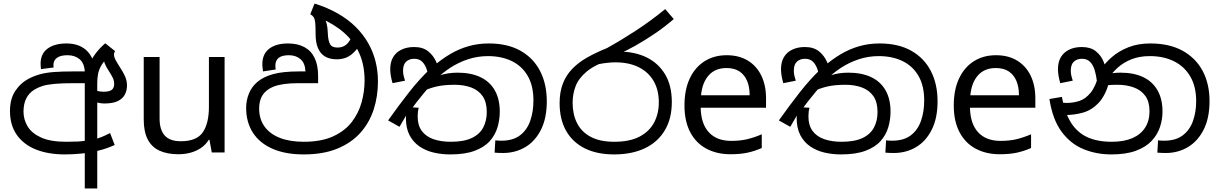

<svg xmlns="http://www.w3.org/2000/svg" viewBox="-20 -856 6847 1078"><path d="M344 11Q251 11 182 -16.5Q113 -44 74.5 -98.5Q36 -153 36 -233Q36 -300 65.5 -345Q95 -390 143 -415Q172 -430 204.5 -439Q237 -448 281.5 -451.5Q326 -455 389 -455H456Q453 -502 426.5 -524Q400 -546 359 -546Q320 -546 300 -531.5Q280 -517 280 -492Q280 -488 280.5 -484Q281 -480 281 -477L210 -468Q209 -477 208.5 -485Q208 -493 208 -499Q208 -554 247 -583Q286 -612 354 -612Q392 -612 422.5 -600Q453 -588 474 -564.5Q495 -541 506 -507.5Q517 -474 517 -430V-389H396Q326 -389 284.5 -385Q243 -381 218 -373Q193 -365 172 -352Q143 -334 127.5 -303.5Q112 -273 112 -229Q112 -185 135 -146.5Q158 -108 210.5 -84Q263 -60 352 -60Q387 -60 419 -61.5Q451 -63 482 -70L502 -72Q527 -77 550 -86.5Q573 -96 598 -109L624 -42Q578 -21 529.5 -9.5Q481 2 434 6.5Q387 11 344 11ZM456 202V-393Q461 -439 475 -478Q489 -517 513 -550.5Q537 -584 571 -613L626 -569Q612 -558 600 -547Q588 -536 578 -526Q556 -503 545 -481.5Q534 -460 530 -437.5Q526 -415 526 -389V202ZM566 -275Q544 -275 514 -283Q484 -291 463 -310L478 -366Q504 -350 524 -345.5Q544 -341 562 -341Q595 -341 608 -352Q621 -363 621 -384Q621 -403 613.5 -418.5Q606 -434 592 -456Q576 -480 569 -497.5Q562 -515 562 -536L626 -569Q623 -564 621.5 -560Q620 -556 620 -548Q620 -537 627 -523Q634 -509 653 -479Q671 -452 682 -427.5Q693 -403 693 -376Q693 -348 681 -325Q669 -302 641.5 -288.5Q614 -275 566 -275Z M1241 -536V0H1169L1156 -71H1152Q1135 -43 1108 -25Q1081 -7 1049 1.5Q1017 10 982 10Q918 10 874.5 -10.5Q831 -31 809 -74Q787 -117 787 -185V-536H876V-191Q876 -127 905 -95Q934 -63 995 -63Q1084 -63 1118.5 -113Q1153 -163 1153 -257V-536Z M1685 11Q1583 11 1510.5 -20.5Q1438 -52 1400 -111Q1362 -170 1362 -250Q1362 -292 1377.5 -330.5Q1393 -369 1425 -396Q1459 -425 1514 -440Q1569 -455 1659 -455H1695Q1693 -502 1667 -524Q1641 -546 1602 -546Q1563 -546 1544.5 -531Q1526 -516 1526 -487Q1526 -482 1526.5 -477Q1527 -472 1528 -466L1457 -455Q1456 -463 1454.5 -473Q1453 -483 1453 -496Q1453 -553 1491.5 -582.5Q1530 -612 1597 -612Q1651 -612 1689 -591.5Q1727 -571 1746.5 -530.5Q1766 -490 1766 -430V-389H1656Q1608 -389 1574 -384Q1540 -379 1517 -370Q1494 -361 1477 -347Q1454 -328 1444.5 -302.5Q1435 -277 1435 -246Q1435 -188 1465 -146Q1495 -104 1551 -82Q1607 -60 1685 -60Q1784 -60 1850.5 -90.5Q1917 -121 1955.5 -171.5Q1994 -222 2010.5 -282.5Q2027 -343 2027 -404Q2027 -489 1998 -555Q1969 -621 1913.5 -670.5Q1858 -720 1777 -755Q1764 -761 1750 -766Q1736 -771 1722 -776L1746 -836Q1820 -813 1878 -779.5Q1936 -746 1978 -704Q2020 -662 2047.5 -613.5Q2075 -565 2088.5 -511Q2102 -457 2102 -399Q2102 -315 2078 -241Q2054 -167 2003.5 -110.5Q1953 -54 1874 -21.5Q1795 11 1685 11ZM1870 -523Q1832 -523 1805.5 -538.5Q1779 -554 1765.5 -585.5Q1752 -617 1752 -664Q1752 -706 1750 -727Q1748 -748 1742 -758Q1736 -768 1724 -775L1755 -800Q1780 -784 1794 -765.5Q1808 -747 1814 -722.5Q1820 -698 1821 -662Q1823 -626 1833.5 -607.5Q1844 -589 1875 -589Q1904 -589 1924 -605.5Q1944 -622 1960 -661L2002 -611Q1989 -580 1955 -551.5Q1921 -523 1870 -523Z M2508 11Q2459 11 2414.5 0.5Q2370 -10 2335 -34Q2300 -58 2279.5 -97Q2259 -136 2259 -193Q2259 -204 2260.5 -220.5Q2262 -237 2268 -255L2331 -251Q2328 -241 2326.5 -228.5Q2325 -216 2325 -202Q2325 -152 2348.5 -120.5Q2372 -89 2414 -74.5Q2456 -60 2511 -60Q2584 -60 2628.5 -81Q2673 -102 2693 -140Q2713 -178 2713 -227Q2713 -283 2689.5 -316.5Q2666 -350 2625 -365Q2584 -380 2533 -380Q2474 -380 2432 -370.5Q2390 -361 2340 -338L2427 -424Q2440 -430 2458 -435.5Q2476 -441 2499 -444.5Q2522 -448 2550 -448Q2624 -448 2677 -423Q2730 -398 2758 -349Q2786 -300 2786 -229Q2786 -185 2773.5 -142Q2761 -99 2730.5 -64.5Q2700 -30 2645.5 -9.5Q2591 11 2508 11ZM2804 3Q2791 3 2779.5 2.5Q2768 2 2757 1L2761 -68Q2767 -67 2778 -66.5Q2789 -66 2795 -66Q2860 -66 2899.5 -96Q2939 -126 2957 -177.5Q2975 -229 2975 -292Q2975 -375 2942.5 -430.5Q2910 -486 2852.5 -513.5Q2795 -541 2720 -541Q2662 -541 2608.5 -523.5Q2555 -506 2508 -475.5Q2461 -445 2422 -405L2409 -391Q2383 -361 2361 -334.5Q2339 -308 2319.5 -283Q2300 -258 2280 -230L2268 -221L2223 -144L2159 -180Q2218 -263 2275.5 -336.5Q2333 -410 2394 -468L2412 -483Q2458 -523 2507 -552Q2556 -581 2610 -596.5Q2664 -612 2724 -612Q2830 -612 2902.5 -571Q2975 -530 3012.5 -457Q3050 -384 3050 -287Q3050 -192 3017 -127Q2984 -62 2928.5 -29.5Q2873 3 2804 3ZM2305 -592Q2354 -592 2384 -568Q2414 -544 2429.5 -508Q2445 -472 2448 -434L2390 -398Q2386 -432 2377.5 -461Q2369 -490 2352 -508Q2335 -526 2306 -526Q2278 -526 2260.5 -510Q2243 -494 2243 -459Q2243 -443 2246.5 -429.5Q2250 -416 2254 -403L2184 -389Q2178 -409 2174.5 -429.5Q2171 -450 2171 -467Q2171 -508 2187.5 -535.5Q2204 -563 2234.5 -577.5Q2265 -592 2305 -592Z M3428 11Q3332 11 3263.5 -23Q3195 -57 3158.5 -121.5Q3122 -186 3122 -277Q3122 -339 3140 -386Q3158 -433 3192.5 -469Q3227 -505 3276.5 -533Q3326 -561 3388 -586Q3464 -628 3548.5 -683Q3633 -738 3715 -805L3763 -749Q3712 -705 3656 -667Q3600 -629 3546.5 -599Q3493 -569 3448 -550L3406 -521Q3321 -493 3275 -455Q3229 -417 3212 -372.5Q3195 -328 3195 -279Q3195 -215 3219.5 -165.5Q3244 -116 3296 -88Q3348 -60 3429 -60Q3516 -60 3571 -89Q3626 -118 3652.5 -168Q3679 -218 3679 -281Q3679 -352 3649 -402.5Q3619 -453 3564.5 -479.5Q3510 -506 3435 -506Q3415 -506 3391.5 -503.5Q3368 -501 3344.5 -496.5Q3321 -492 3300 -485L3375 -555Q3392 -562 3412 -564Q3432 -566 3459 -566Q3544 -566 3610 -534Q3676 -502 3714 -439Q3752 -376 3752 -283Q3752 -190 3712.5 -124Q3673 -58 3600.5 -23.5Q3528 11 3428 11Z M4060 -546Q4129 -546 4178.5 -516Q4228 -486 4254.5 -431.5Q4281 -377 4281 -304V-251H3914Q3916 -160 3960.5 -112.5Q4005 -65 4085 -65Q4136 -65 4175.5 -74.5Q4215 -84 4257 -102V-25Q4216 -7 4176 1.5Q4136 10 4081 10Q4005 10 3946.5 -21Q3888 -52 3855.5 -113.5Q3823 -175 3823 -264Q3823 -352 3852.5 -415Q3882 -478 3935.5 -512Q3989 -546 4060 -546ZM4059 -474Q3996 -474 3959.5 -433.5Q3923 -393 3916 -321H4189Q4189 -367 4175 -401Q4161 -435 4132.5 -454.5Q4104 -474 4059 -474Z M4702 11Q4653 11 4608.5 0.5Q4564 -10 4529 -34Q4494 -58 4473.5 -97Q4453 -136 4453 -193Q4453 -204 4454.5 -220.5Q4456 -237 4462 -255L4525 -251Q4522 -241 4520.5 -228.5Q4519 -216 4519 -202Q4519 -152 4542.5 -120.5Q4566 -89 4608 -74.5Q4650 -60 4705 -60Q4778 -60 4822.5 -81Q4867 -102 4887 -140Q4907 -178 4907 -227Q4907 -283 4883.5 -316.5Q4860 -350 4819 -365Q4778 -380 4727 -380Q4668 -380 4626 -370.5Q4584 -361 4534 -338L4621 -424Q4634 -430 4652 -435.5Q4670 -441 4693 -444.5Q4716 -448 4744 -448Q4818 -448 4871 -423Q4924 -398 4952 -349Q4980 -300 4980 -229Q4980 -185 4967.5 -142Q4955 -99 4924.5 -64.5Q4894 -30 4839.5 -9.5Q4785 11 4702 11ZM4998 3Q4985 3 4973.5 2.5Q4962 2 4951 1L4955 -68Q4961 -67 4972 -66.5Q4983 -66 4989 -66Q5054 -66 5093.5 -96Q5133 -126 5151 -177.5Q5169 -229 5169 -292Q5169 -375 5136.5 -430.5Q5104 -486 5046.5 -513.5Q4989 -541 4914 -541Q4856 -541 4802.5 -523.5Q4749 -506 4702 -475.5Q4655 -445 4616 -405L4603 -391Q4577 -361 4555 -334.5Q4533 -308 4513.5 -283Q4494 -258 4474 -230L4462 -221L4417 -144L4353 -180Q4412 -263 4469.5 -336.5Q4527 -410 4588 -468L4606 -483Q4652 -523 4701 -552Q4750 -581 4804 -596.5Q4858 -612 4918 -612Q5024 -612 5096.5 -571Q5169 -530 5206.5 -457Q5244 -384 5244 -287Q5244 -192 5211 -127Q5178 -62 5122.5 -29.5Q5067 3 4998 3ZM4499 -592Q4548 -592 4578 -568Q4608 -544 4623.5 -508Q4639 -472 4642 -434L4584 -398Q4580 -432 4571.5 -461Q4563 -490 4546 -508Q4529 -526 4500 -526Q4472 -526 4454.5 -510Q4437 -494 4437 -459Q4437 -443 4440.5 -429.5Q4444 -416 4448 -403L4378 -389Q4372 -409 4368.5 -429.5Q4365 -450 4365 -467Q4365 -508 4381.5 -535.5Q4398 -563 4428.5 -577.5Q4459 -592 4499 -592Z M5572 -546Q5641 -546 5690.5 -516Q5740 -486 5766.5 -431.5Q5793 -377 5793 -304V-251H5426Q5428 -160 5472.5 -112.5Q5517 -65 5597 -65Q5648 -65 5687.5 -74.5Q5727 -84 5769 -102V-25Q5728 -7 5688 1.5Q5648 10 5593 10Q5517 10 5458.5 -21Q5400 -52 5367.5 -113.5Q5335 -175 5335 -264Q5335 -352 5364.5 -415Q5394 -478 5447.5 -512Q5501 -546 5572 -546ZM5571 -474Q5508 -474 5471.5 -433.5Q5435 -393 5428 -321H5701Q5701 -367 5687 -401Q5673 -435 5644.5 -454.5Q5616 -474 5571 -474Z M6220 11Q6135 11 6062.5 -19Q5990 -49 5940 -117Q5890 -185 5872 -300L5942 -312Q5958 -224 5992.5 -168.5Q6027 -113 6083.5 -86.5Q6140 -60 6222 -60Q6291 -60 6338 -80.5Q6385 -101 6409.5 -139.5Q6434 -178 6434 -231Q6434 -285 6410.5 -317.5Q6387 -350 6346 -365Q6305 -380 6254 -380Q6220 -380 6194 -377.5Q6168 -375 6142 -368L6147 -420Q6166 -429 6196 -438.5Q6226 -448 6272 -448Q6346 -448 6398.5 -423Q6451 -398 6479 -349Q6507 -300 6507 -229Q6507 -185 6492.5 -142Q6478 -99 6445.5 -64.5Q6413 -30 6357.5 -9.5Q6302 11 6220 11ZM6525 3Q6512 3 6501.5 2.5Q6491 2 6478 1L6482 -68Q6488 -67 6499.5 -66.5Q6511 -66 6516 -66Q6581 -66 6620.5 -96Q6660 -126 6678 -176.5Q6696 -227 6696 -288Q6696 -370 6663 -426.5Q6630 -483 6571.5 -512Q6513 -541 6436 -541Q6378 -541 6333.5 -523.5Q6289 -506 6256 -476.5Q6223 -447 6199 -410L6207 -392Q6185 -317 6147.5 -277.5Q6110 -238 6061.5 -224Q6013 -210 5957 -210Q5947 -210 5931.5 -212.5Q5916 -215 5904 -221L5905 -286Q5919 -282 5937.5 -280Q5956 -278 5968 -278Q6005 -278 6039.5 -289Q6074 -300 6103 -335Q6132 -370 6151 -443L6161 -467Q6186 -504 6224.5 -537Q6263 -570 6316.5 -591Q6370 -612 6438 -612Q6546 -612 6620 -571Q6694 -530 6732.5 -457.5Q6771 -385 6771 -289Q6771 -193 6738 -128Q6705 -63 6649.5 -30Q6594 3 6525 3ZM6054 -592Q6103 -592 6132.5 -568.5Q6162 -545 6176.5 -509Q6191 -473 6194 -434L6139 -398Q6135 -432 6126.5 -461Q6118 -490 6101 -508Q6084 -526 6055 -526Q6027 -526 6009.5 -510Q5992 -494 5992 -459Q5992 -443 5995.5 -429.5Q5999 -416 6003 -403L5933 -389Q5927 -409 5923.5 -429.5Q5920 -450 5920 -467Q5920 -508 5936.5 -535.5Q5953 -563 5983.5 -577.5Q6014 -592 6054 -592Z"/></svg>

Font: lsinhala05
Style: Book
Weight: 400
Designer: Jelle Bosma - Monotype Design Team
Foundry: Monotype Imaging Inc.
Version: Version 2.003